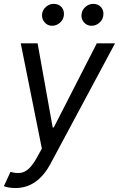

<svg xmlns="http://www.w3.org/2000/svg" viewBox="-28 -770 616 995"><path d="M51.8 204.5Q32.3 204.5 15.6 201.3Q-1.1 198.2 -7.8 194.6L26.3 120.7Q55 128.9 78.1 125.9Q101.2 122.9 122.2 103.2Q143.1 83.5 165.5 42.6L188.9 0L79.5 -545.5H166.9L245 -109.4H250.7L473.7 -545.5H568.2L233.7 78.8Q166.2 204.5 51.8 204.5ZM446 -636.4Q422.2 -636.4 406.4 -655Q390.6 -673.7 394.9 -698.9Q398.4 -720.9 416.2 -735.4Q433.9 -750 454.5 -750Q481.2 -750 496.3 -732.1Q511.4 -714.1 507.1 -687.5Q503.9 -666.5 486.3 -651.5Q468.8 -636.4 446 -636.4ZM241.5 -636.4Q218 -636.4 202.4 -655.4Q186.8 -674.4 190.3 -698.9Q193.5 -720.5 211.3 -735.3Q229 -750 250 -750Q276.6 -750 291.7 -732.1Q306.8 -714.1 302.6 -687.5Q299.4 -666.5 281.8 -651.5Q264.2 -636.4 241.5 -636.4Z"/></svg>

Font: Karasuma Gothic
Style: Italic
Weight: 400
Italic angle: -9.39999°
Designer: Rasmus Andersson / Ryoko Nishizuka
Foundry: Genbu
Version: Version 1.00